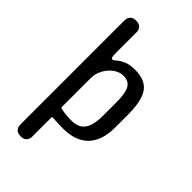

<svg xmlns="http://www.w3.org/2000/svg" viewBox="-273 -783 1066 1066"><g transform="rotate(45 259.5 -250.0)"><path d="M121 204Q99 204 87 192Q75 180 75 158V-658Q75 -680 87 -692Q99 -704 121 -704H123Q145 -704 157 -692Q169 -680 169 -658V-500Q169 -477 171 -467.5Q173 -458 182 -458Q188 -458 201.5 -470.5Q215 -483 241.5 -495Q268 -507 312 -507Q391 -507 425 -459.5Q459 -412 459 -300V-200Q459 -161 449.5 -124Q440 -87 417.5 -57.5Q395 -28 355.5 -10.5Q316 7 257 7Q232 7 212.5 6Q193 5 176 4Q169 4 169 11V158Q169 180 157 192Q145 204 123 204ZM257 -57Q304 -57 327 -77.5Q350 -98 357.5 -131Q365 -164 365 -200V-300Q365 -351 357.5 -381.5Q350 -412 333 -425Q316 -438 287 -438Q258 -438 230.5 -418Q203 -398 186 -366.5Q169 -335 169 -300V-74Q169 -71 170 -69.5Q171 -68 172 -67Q186 -63 208.5 -60Q231 -57 257 -57Z"/></g></svg>

Font: Winky Sans Light
Style: Regular
Weight: 300
Designer: Simon Atzbach
Foundry: typofactur
Version: Version 1.205